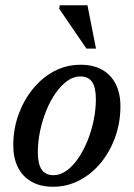

<svg xmlns="http://www.w3.org/2000/svg" viewBox="-20 -700 510 731"><path d="M287 -453.5Q335.5 -453.5 369.2 -434.2Q403 -415 420.8 -379.5Q438.5 -344 438.5 -295.5Q438.5 -234.5 419 -179.2Q399.5 -124 364.8 -81.2Q330 -38.5 283.2 -13.8Q236.5 11 182 11Q134 11 100 -8.2Q66 -27.5 48.2 -63Q30.5 -98.5 30.5 -147Q30.5 -208 50.2 -263Q70 -318 104.8 -361Q139.5 -404 186 -428.8Q232.5 -453.5 287 -453.5ZM183.5 -33Q209 -33 233 -50Q257 -67 277.2 -96.5Q297.5 -126 312.8 -163.2Q328 -200.5 336.5 -241.5Q345 -282.5 345 -322.5Q345 -367.5 330.5 -388.2Q316 -409 286 -409Q260 -409 236.2 -392Q212.5 -375 192 -345.8Q171.5 -316.5 156.2 -279Q141 -241.5 132.5 -200.5Q124 -159.5 124 -120Q124 -75.5 138.8 -54.2Q153.5 -33 183.5 -33ZM345.5 -515H309L205.5 -666.5L207.5 -680H313Z"/></svg>

Font: Newsreader 16pt Medium
Style: Italic
Weight: 500
Italic angle: -17°
Designer: Hugues Gentile
Foundry: Production Type
Version: Version 1.003